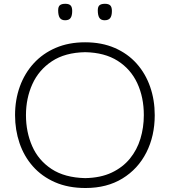

<svg xmlns="http://www.w3.org/2000/svg" viewBox="-20 -965 880 996"><path d="M421.9 -41Q315.4 -43.5 247.3 -88.4Q179.2 -133.3 147 -206.8Q114.7 -280.3 114.7 -367.7Q114.7 -455.1 147.9 -528.6Q181.2 -602.1 249.3 -647.2Q317.4 -692.4 421.9 -694.3Q522.9 -692.4 590.6 -649.4Q658.2 -606.4 692.1 -533.4Q726.1 -460.4 726.1 -367.7Q726.1 -303.7 708.5 -245.6Q690.9 -187.5 653.8 -142.1Q616.7 -96.7 559.3 -69.6Q502 -42.5 421.9 -41ZM423.8 10.3Q534.7 10.3 615.2 -39.1Q695.8 -88.4 739.3 -174.1Q782.7 -259.8 782.7 -367.7Q782.7 -446.3 758.8 -514.9Q734.9 -583.5 688.7 -635.3Q642.6 -687 575.2 -716.3Q507.8 -745.6 421.4 -745.6Q336.4 -745.6 269.3 -716.8Q202.1 -688 155 -636.5Q107.9 -585 83 -516.4Q58.1 -447.8 58.1 -367.7Q58.1 -291 81.3 -222.7Q104.5 -154.3 150.6 -102.1Q196.8 -49.8 265.1 -19.8Q333.5 10.3 423.8 10.3ZM522.9 -859.9Q543 -859.9 551.8 -871.6Q560.5 -883.3 560.5 -908.2Q560.5 -928.2 552 -936.8Q543.5 -945.3 524.4 -945.3Q504.9 -945.3 496.1 -937.7Q487.3 -930.2 487.3 -911.6Q487.3 -884.8 495.6 -872.3Q503.9 -859.9 522.9 -859.9ZM317.9 -859.9Q337.9 -859.9 346.2 -871.6Q354.5 -883.3 354.5 -908.2Q354.5 -928.2 346.2 -936.8Q337.9 -945.3 318.8 -945.3Q299.3 -945.3 290.5 -937.7Q281.7 -930.2 281.7 -911.6Q281.7 -884.8 290.3 -872.3Q298.8 -859.9 317.9 -859.9Z"/></svg>

Font: Pinar FD VF
Style: Regular
Weight: 300
Designer: Amin Abedi
Version: Version 2.000